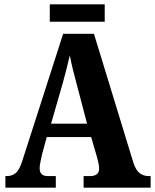

<svg xmlns="http://www.w3.org/2000/svg" viewBox="-20 -871 719 891"><path d="M5 0V-54H13Q36 -54 53 -68Q70 -82 84 -126L273 -714H416L599 -116Q610 -82 627.5 -68Q645 -54 669 -54H679V0H368V-54H402Q417 -54 428.5 -62Q440 -70 440 -89Q440 -101 436.5 -115.5Q433 -130 431 -139L403 -235H197L175 -154Q173 -142 168.5 -123.5Q164 -105 164 -91Q164 -54 200 -54H239V0ZM217 -297H384L335 -484Q326 -517 318 -549.5Q310 -582 304 -614Q297 -583 288.5 -550.5Q280 -518 272 -488ZM211 -770V-851H466V-770Z"/></svg>

Font: Noto Serif Bengali Condensed ExtraBold
Style: Regular
Weight: 800
Width: 3
Designer: Juan Bruce, Universal Thirst, Indian Type Foundry and the Monotype Design Team.
Foundry: Monotype Imaging Inc.
Version: Version 2.003; ttfautohint (v1.8.4.7-5d5b)